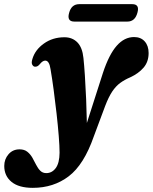

<svg xmlns="http://www.w3.org/2000/svg" viewBox="-128 -659 736 925"><path d="M368 -308Q397 -396 434 -438.2Q471 -480.5 518 -480.5Q550.5 -480.5 569.2 -459.5Q588 -438.5 588 -403.5Q588 -361.5 563.8 -333.2Q539.5 -305 499.5 -286.5Q472.5 -275 451.2 -259.5Q430 -244 412.5 -217.8Q395 -191.5 378.5 -148L324 -2Q276.5 134.5 203.2 190.2Q130 246 30 246Q-37.5 246 -72.5 217.2Q-107.5 188.5 -107.5 140.5Q-107.5 108 -87 84.2Q-66.5 60.5 -34 60.5Q-11 60.5 3.5 72Q18 83.5 27.8 100.5Q37.5 117.5 46 134.8Q54.5 152 66 163.5Q77.5 175 95 175Q122.5 175 140.5 150.8Q158.5 126.5 159 77Q159 46 155 -4Q151 -54 144.5 -112Q138 -170 130.5 -226Q123 -282 115.5 -325.5Q109.5 -367 90 -367Q84 -367 77.5 -363Q71 -359 62 -348Q51.5 -335.5 38 -338Q31.5 -339.5 27 -348.2Q22.5 -357 28 -374.5Q41 -419 83.5 -449.2Q126 -479.5 182.5 -479.5Q220.5 -479.5 244.8 -454.8Q269 -430 274 -379.5Q277.5 -347 281 -294.2Q284.5 -241.5 287 -181.5Q289.5 -121.5 290.5 -66.5ZM205 -597Q216 -639 254 -639H509Q546 -639 534 -597.5Q522.5 -555 485.5 -555H230.5Q193 -555 205 -597Z"/></svg>

Font: Fraunces 9pt S000
Style: Bold Italic
Weight: 700
Italic angle: -16°
Version: Version 1.000; ttfautohint (v1.8.3)